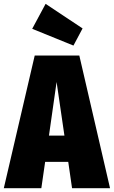

<svg xmlns="http://www.w3.org/2000/svg" viewBox="-40 -987 597 1007"><path d="M393.1 -837.9 345.2 -748 128.9 -835.9 199.2 -966.8ZM337.9 0 317.9 -138.2H196.8L176.8 0H-20L142.1 -695.8H376L537.1 0ZM216.8 -275.9H297.9L256.8 -557.1Z"/></svg>

Font: Fira Sans Compressed Heavy
Style: Regular
Weight: 900
Width: 1
Designer: Carrois Corporate & Edenspiekermann AG
Foundry: Carrois Corporate GbR & Edenspiekermann AG
Version: Version 4.203;PS 004.203;hotconv 1.0.88;makeotf.lib2.5.64775